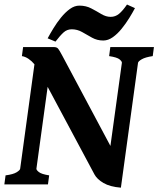

<svg xmlns="http://www.w3.org/2000/svg" viewBox="-21 -826 710 860"><path d="M668.5 -615.2 663.1 -574.7Q629.9 -569.8 614 -560.5Q598.1 -551.3 597.2 -544.4L520.5 14.6Q471.7 10.7 442.6 -6.3Q413.6 -23.4 402.3 -44.4L192.4 -437L142.1 -70.3Q141.6 -64.5 153.3 -55.2Q165 -45.9 199.2 -40.5L193.8 0H-1.5L3.9 -40.5Q38.1 -44.9 53.5 -54.4Q68.8 -64 69.3 -70.3L133.3 -538.1Q121.1 -552.7 106.7 -562.5Q92.3 -572.3 77.1 -574.7L82.5 -615.2H219.7Q232.9 -615.2 238.8 -608.6Q244.6 -602.1 257.8 -577.1L473.6 -172.4L524.9 -544.4Q525.9 -550.3 514.9 -559.8Q503.9 -569.3 467.8 -574.7L473.1 -615.2ZM583.5 -789.6Q573.2 -770 557.9 -745.1Q542.5 -720.2 523.9 -697.3Q505.4 -674.3 484.4 -659.4Q463.4 -644.5 441.4 -644.5Q414.1 -644.5 391.4 -657.2Q368.7 -669.9 346.9 -682.4Q325.2 -694.8 300.3 -694.8Q279.3 -694.8 263.9 -680.9Q248.5 -667 227.5 -639.6L192.4 -654.3Q203.1 -674.3 218.3 -699.2Q233.4 -724.1 252.2 -747.3Q271 -770.5 291.7 -785.6Q312.5 -800.8 334.5 -800.8Q364.3 -800.8 387.9 -788.3Q411.6 -775.9 432.6 -763.2Q453.6 -750.5 474.6 -750.5Q495.6 -750.5 512 -763.9Q528.3 -777.3 547.9 -805.7Z"/></svg>

Font: Gentium Book Plus
Style: Bold Italic
Weight: 700
Italic angle: -8°
Designer: Victor Gaultney, Annie Olsen, Iska Routamaa, Becca Hirsbrunner
Foundry: SIL International
Version: Version 6.101